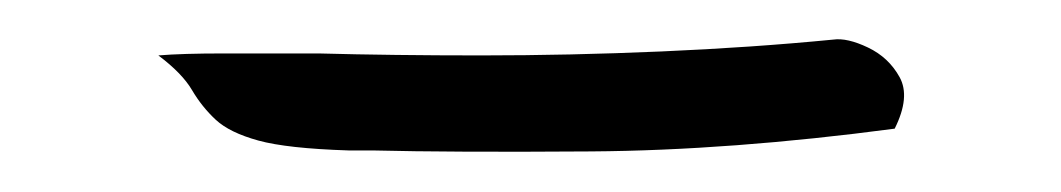

<svg xmlns="http://www.w3.org/2000/svg" viewBox="-20 -374 536 97"><path d="M156 -298Q125 -299 110.5 -303Q96 -307 89 -313.5Q82 -320 77 -328.5Q72 -337 60 -346Q72 -347 93 -347Q114 -347 141 -347Q178 -346 223 -346Q268 -346 314 -348Q360 -350 401 -354Q408 -355 418.5 -350Q429 -345 434.5 -335Q440 -325 432 -309Q349 -298 278.5 -297.5Q208 -297 168 -298Q160 -298 156 -298Z"/></svg>

Font: Yuji Hentaigana Akebono
Style: Regular
Weight: 400
Designer: Kataoka Yuji
Foundry: Kinuta Font Factory
Version: Version 3.002